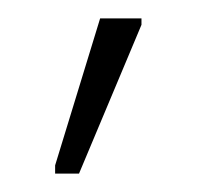

<svg xmlns="http://www.w3.org/2000/svg" viewBox="-20 -795 214 209"><path d="M40 -606H66L134 -768V-775H89L40 -615Z"/></svg>

Font: Noto Sans SemiCondensed ExtraLight
Style: Regular
Weight: 200
Width: 4
Designer: Monotype Design Team
Foundry: Monotype Imaging Inc.
Version: Version 2.013